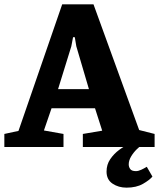

<svg xmlns="http://www.w3.org/2000/svg" viewBox="-28 -676 731 883"><path d="M-8 0V-60L57 -74L258 -656H402L612 -78L683 -60V0H353V-60L442 -75L409 -178H209L174 -76L264 -60V0ZM239 -266H381L323 -463L316 -505H308L300 -463ZM554 187Q517 187 489.5 168.5Q462 150 462 113Q462 81 479 56Q496 31 520.5 13Q545 -5 569 -16H633Q618 -6 602 9.5Q586 25 575 43.5Q564 62 564 80Q564 92 571 101.5Q578 111 597 111Q608 111 621 105Q634 99 647 91L673 136Q660 152 629.5 169.5Q599 187 554 187Z"/></svg>

Font: Faustina ExtraBold
Style: Regular
Weight: 800
Designer: Alfonso Garcia
Foundry: http://www.omnibus-type.com
Version: Version 1.200